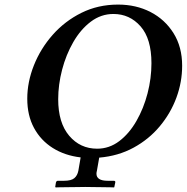

<svg xmlns="http://www.w3.org/2000/svg" viewBox="-20 -678 815 838"><path d="M413 10 403 67Q402 71 401.5 74Q401 77 401 80Q401 111 450 111H476Q485 111 483 119L479 138L478 140Q478 140 464 139.5Q450 139 429.5 139Q409 139 388 138.5Q367 138 352 138Q339 138 317.5 138.5Q296 139 274 139Q252 139 237.5 139.5Q223 140 223 140L221 138L224 119Q226 111 233 111H260Q291 111 304.5 99.5Q318 88 322 67L332 9Q263 1 210.5 -32Q158 -65 128.5 -119.5Q99 -174 99 -247Q99 -320 128 -393Q157 -466 210 -526Q263 -586 335.5 -622Q408 -658 495 -658Q574 -658 637 -625.5Q700 -593 737.5 -533Q775 -473 775 -391Q775 -320 750 -252Q725 -184 677.5 -127Q630 -70 563 -33.5Q496 3 413 10ZM475 -617Q421 -617 376.5 -583.5Q332 -550 300 -494.5Q268 -439 251 -373.5Q234 -308 234 -245Q234 -142 282 -85.5Q330 -29 404 -29Q457 -29 500.5 -62Q544 -95 575.5 -150Q607 -205 624 -270.5Q641 -336 641 -402Q641 -509 593.5 -563Q546 -617 475 -617Z"/></svg>

Font: Libertinus Serif Semibold Italic
Style: Regular
Weight: 600
Italic angle: -11.5°
Designer: Philipp H. Poll, Khaled Hosny
Foundry: Caleb Maclennan
Version: Version 7.051;RELEASE